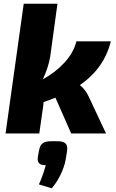

<svg xmlns="http://www.w3.org/2000/svg" viewBox="-20 -720 628 1036"><path d="M392 -497H578Q542 -351 411 -261Q442 -236 460 -196L552 0H364L279 -193Q244 -179 215 -169L214 -154L192 0H10L108 -700H290L251 -415Q241 -355 211 -292Q279 -329 328.5 -383Q378 -437 392 -497ZM257 42H289Q321 42 333.5 54Q346 66 342 94L334 143Q327 181 306 224Q285 267 259 296L190 275Q211 230 227 171Q201 172 191 161Q181 150 184 128L191 90Q196 63 211 52.5Q226 42 257 42Z"/></svg>

Font: Exo 2.0 Extra Bold
Style: Italic
Weight: 800
Italic angle: -8°
Designer: Natanael Gama
Version: Version 1.001;PS 001.001;hotconv 1.0.70;makeotf.lib2.5.58329